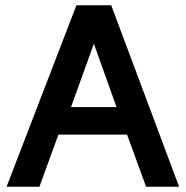

<svg xmlns="http://www.w3.org/2000/svg" viewBox="-20 -710 707 730"><path d="M129.9 0 202 -198.2H463.1L535.4 0H661L402.9 -689.9H270.5L5 0ZM336.9 -543.7 422.9 -303H250Z"/></svg>

Font: Saysettha
Style: Regular
Weight: 400
Designer: John M. Durdin
Foundry: Lao Script for Windows
Version: Version 2.201